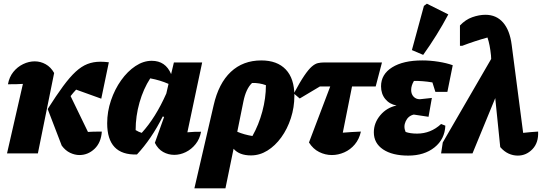

<svg xmlns="http://www.w3.org/2000/svg" viewBox="-20 -830 2935 1039"><path d="M18 0 104 -376Q77 -374 23 -374Q30 -413 52 -440.5Q74 -468 105 -483Q136 -498 168 -498Q199 -498 227 -482.5Q255 -467 273 -435L185 0ZM314 -42 238 -240Q285 -314 321.5 -363.5Q358 -413 389.5 -442Q421 -471 453 -483.5Q485 -496 523 -496Q544 -496 569 -493L528 -296L392 -345Q377 -329 362 -310L456 -116Q468 -117 485.5 -117.5Q503 -118 531 -118Q527 -58 491.5 -24.5Q456 9 410 9Q385 9 359.5 -3Q334 -15 314 -42Z M721 6Q560 11 560 -163Q560 -226 580.5 -286.5Q601 -347 635.5 -395.5Q670 -444 713 -472.5Q756 -501 801 -501Q876 -501 906 -429L921 -492H1074L994 -114Q1038 -118 1068 -117Q1061 -78 1038.5 -50Q1016 -22 985.5 -7Q955 8 923 8Q891 8 863 -7.5Q835 -23 818 -57L868 -197L861 -200Q799 -77 721 6ZM714 -126Q730 -116 747 -111Q822 -193 880 -324L892 -376Q847 -396 793 -406Q756 -349 735 -275.5Q714 -202 714 -126Z M1032 189 1136 -260Q1163 -379 1229 -441Q1295 -503 1394 -503Q1480 -503 1526.5 -454Q1573 -405 1573 -312Q1573 -249 1554 -190.5Q1535 -132 1502 -86.5Q1469 -41 1427 -15Q1385 11 1338 11Q1275 11 1244 -25L1200 189ZM1297 -280 1264 -117Q1302 -101 1346 -94Q1380 -154 1399.5 -226.5Q1419 -299 1419 -369Q1384 -382 1344 -381Q1311 -350 1297 -280Z M1602 -297 1570 -324Q1603 -386 1626.5 -420.5Q1650 -455 1667.5 -470Q1685 -485 1700.5 -488.5Q1716 -492 1734 -492H2047L2013 -362H1885L1835 -112Q1859 -114 1883.5 -115.5Q1908 -117 1933 -118Q1924 -77 1900 -48.5Q1876 -20 1843 -5.5Q1810 9 1776 9Q1740 9 1707 -7.5Q1674 -24 1652 -59L1767 -362H1711Z M2189 12Q2103 12 2053 -21.5Q2003 -55 2003 -114Q2003 -165 2038 -206.5Q2073 -248 2126 -259Q2088 -266 2065 -294Q2042 -322 2042 -363Q2042 -428 2102 -465.5Q2162 -503 2265 -503Q2308 -503 2352.5 -496Q2397 -489 2430 -477L2401 -333H2336L2320 -384Q2266 -393 2220 -392Q2205 -367 2205 -343Q2205 -321 2218 -307Q2231 -293 2252 -293L2317 -300L2299 -198L2219 -210Q2189 -203 2175.5 -174Q2162 -145 2175 -116Q2200 -107 2237 -107Q2311 -107 2367 -159L2390 -150Q2387 -77 2331.5 -32.5Q2276 12 2189 12ZM2270 -533 2209 -559 2274 -798 2290 -810 2406 -752Q2346 -639 2270 -533Z M2367 0 2376 -59 2638 -511 2637 -530Q2634 -559 2629.5 -582.5Q2625 -606 2618 -627Q2549 -608 2481 -582H2469V-692Q2499 -724 2536 -737Q2573 -750 2607 -750Q2666 -750 2702.5 -708Q2739 -666 2749 -587L2811 -111Q2831 -113 2851 -115Q2871 -117 2892 -118Q2895 -58 2861.5 -23Q2828 12 2782 12Q2756 12 2732 1Q2708 -10 2687 -34L2660 -299L2537 0Z"/></svg>

Font: Piazzolla ExtraBold
Style: Italic
Weight: 800
Italic angle: -11.3°
Designer: Juan Pablo del Peral
Foundry: Huerta Tipografica
Version: Version 1.330